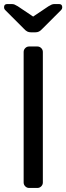

<svg xmlns="http://www.w3.org/2000/svg" viewBox="-31 -930 328 950"><path d="M86 -789 -6 -881Q-11 -886 -11 -894Q-11 -910 5 -910H26Q35 -910 41 -907.5Q47 -905 57 -899L133 -848L209 -899Q219 -905 225 -907.5Q231 -910 240 -910H261Q277 -910 277 -894Q277 -886 272 -881L180 -789Q170 -778 162 -774Q154 -770 143 -770H123Q112 -770 104 -774Q96 -778 86 -789ZM86 -27V-673Q86 -684 94 -692Q102 -700 113 -700H154Q165 -700 173 -692Q181 -684 181 -673V-27Q181 -16 173 -8Q165 0 154 0H113Q102 0 94 -8Q86 -16 86 -27Z"/></svg>

Font: Contemporary
Style: Regular
Weight: 400
Designer: Victor Tran
Foundry: Victor Tran
Version: Version 1.100